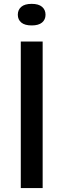

<svg xmlns="http://www.w3.org/2000/svg" viewBox="-20 -950 320 970"><path d="M85 0V-740H195.5V0ZM140 -821.5Q105 -821.5 87.5 -836.2Q70 -851 70 -875.5Q70 -900.5 87.5 -915.5Q105 -930.5 140 -930.5Q175 -930.5 192.5 -915.5Q210 -900.5 210 -875.5Q210 -851 192.5 -836.2Q175 -821.5 140 -821.5Z"/></svg>

Font: Encode Sans SemiExpanded Medium
Style: Regular
Weight: 500
Width: 6
Designer: Multiple Designers
Foundry: Impallari Type
Version: Version 3.002